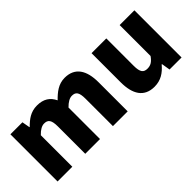

<svg xmlns="http://www.w3.org/2000/svg" viewBox="1 -1103 1638 1638"><g transform="rotate(-45 819.5 -284.5)"><path d="M72 0H250V-380C283 -415 314 -431 340 -431C385 -431 406 -409 406 -330V0H584V-380C618 -415 649 -431 675 -431C720 -431 740 -409 740 -330V0H918V-352C918 -494 864 -583 740 -583C664 -583 611 -539 562 -489C533 -550 485 -583 406 -583C329 -583 280 -544 233 -497H230L217 -569H72Z M1229 14C1306 14 1359 -22 1406 -78H1410L1423 0H1568V-569H1390V-196C1360 -154 1335 -138 1295 -138C1250 -138 1229 -161 1229 -239V-569H1051V-217C1051 -75 1104 14 1229 14Z"/></g></svg>

Font: Noto Sans JP Black
Style: Regular
Weight: 900
Designer: Ryoko NISHIZUKA 西塚涼子 (kana, bopomofo & ideographs); Paul D. Hunt (Latin, Greek & Cyrillic); Sandoll Communications 산돌커뮤니
Foundry: Adobe
Version: Version 2.002;hotconv 1.0.116;makeotfexe 2.5.65601